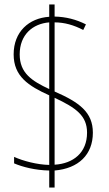

<svg xmlns="http://www.w3.org/2000/svg" viewBox="-20 -780 487 858"><path d="M200 -18V58H224V-18C331 -27 395 -89 395 -187C395 -279 334 -323 224 -371V-680C268 -680 310 -668 352 -646L364 -671C321 -693 274 -705 224 -706V-760H200V-705C109 -699 41 -638 41 -537C41 -439 107 -396 200 -354V-43C146 -44 82 -61 43 -79V-50C80 -34 138 -19 200 -18ZM200 -680V-382C123 -418 68 -453 68 -537C68 -625 126 -674 200 -680ZM224 -44V-343C320 -298 369 -263 369 -187C369 -98 308 -49 224 -44Z"/></svg>

Font: Noto Sans Sinhala Condensed Thin
Style: Regular
Weight: 100
Width: 3
Designer: Jelle Bosma - Monotype Design Team
Foundry: Monotype Imaging Inc.
Version: Version 2.006